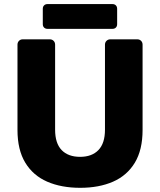

<svg xmlns="http://www.w3.org/2000/svg" viewBox="-20 -888 765 918"><path d="M363.5 10Q273.1 10 205.6 -19.4Q138.1 -48.8 100.9 -110.1Q63.6 -171.5 63.6 -266.6V-674.5Q63.6 -685.5 70.9 -692.8Q78.1 -700 88.8 -700H218Q229 -700 236.2 -692.8Q243.5 -685.5 243.5 -674.5V-268Q243.5 -202.9 274.7 -170.5Q306 -138.1 362.9 -138.1Q419.4 -138.1 450.6 -170.5Q481.9 -202.9 481.9 -268V-674.5Q481.9 -685.5 489.3 -692.8Q496.8 -700 507.4 -700H636.6Q647.2 -700 654.5 -692.8Q661.7 -685.5 661.7 -674.5V-266.6Q661.7 -171.5 624.7 -110.1Q587.6 -48.8 520.6 -19.4Q453.6 10 363.5 10ZM207.3 -750Q197 -750 190.8 -756.2Q184.6 -762.3 184.6 -772.6V-845.9Q184.6 -856.2 190.8 -862.3Q197 -868.5 207.3 -868.5H517.5Q527.8 -868.5 534 -862.3Q540.1 -856.2 540.1 -845.9V-772.6Q540.1 -762.3 534 -756.2Q527.8 -750 517.5 -750Z"/></svg>

Font: Rubik Light
Style: Regular
Weight: 300
Designer: Hubert and Fischer
Foundry: Hubert and Fischer
Version: Version 2.300;gftools[0.9.30]